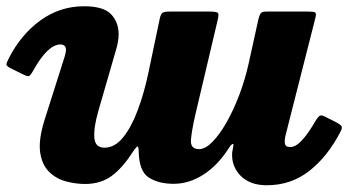

<svg xmlns="http://www.w3.org/2000/svg" viewBox="-25 -556 1121 598"><path d="M3.5 -376.5Q40.5 -448.5 101 -492.5Q161.5 -536.5 237 -536.5Q297 -536.5 320.8 -511.8Q344.5 -487 344.5 -449Q344.5 -437.5 342.2 -425.2Q340 -413 337 -403L281.5 -211Q266.5 -159 268.8 -127.5Q271 -96 300.5 -96Q332.5 -96 358.5 -128.2Q384.5 -160.5 404.2 -213.5Q424 -266.5 437 -328.5L472.5 -497.5Q475.5 -512 481 -516Q486.5 -520 503.5 -520H629Q652 -520 654.5 -514.5Q657 -509 652 -489.5L584.5 -203.5Q572.5 -152 569.8 -121.8Q567 -91.5 595 -91.5Q614.5 -91.5 636.8 -114.2Q659 -137 680.8 -175.2Q702.5 -213.5 720.5 -261Q738.5 -308.5 749.5 -358.5L779.5 -494.5Q782 -506 785.8 -513Q789.5 -520 804 -520H933.5Q951.5 -520 956.2 -517.5Q961 -515 957.5 -501L864 -133Q861 -121.5 862.2 -109.8Q863.5 -98 878.5 -98Q896.5 -98 916 -119.5Q935.5 -141 957.5 -179Q963.5 -189.5 969 -194.2Q974.5 -199 985.5 -193.5L1020.5 -176Q1033 -169.5 1037.8 -164.2Q1042.5 -159 1035.5 -146Q996 -69 938.8 -24Q881.5 21 806 21Q753.5 21 724.5 -8.5Q695.5 -38 698 -80.5L702 -102.5Q702.5 -110 698 -107Q693.5 -104 688.5 -96Q654.5 -42 609.5 -12.8Q564.5 16.5 516 16.5Q469 16.5 438.5 -3Q408 -22.5 407 -85Q406.5 -104.5 400.8 -98.5Q395 -92.5 388 -82Q356 -32 322 -7.5Q288 17 240 17Q210 17 179.8 8.8Q149.5 0.5 127.8 -21Q106 -42.5 100.2 -80.5Q94.5 -118.5 112.5 -178.5L176.5 -380Q180.5 -393.5 180.5 -400.5Q180.5 -417.5 163 -417.5Q123.5 -417.5 77.5 -334.5Q69.5 -320.5 65 -319Q60.5 -317.5 46.5 -324.5L9 -343Q-6 -350.5 -5 -356.2Q-4 -362 3.5 -376.5Z"/></svg>

Font: Besley* Heavy
Style: Italic
Weight: 800
Italic angle: -13°
Designer: Owen Earl
Foundry: indestructible type*
Version: Version 3.000; ttfautohint (v1.8.3)